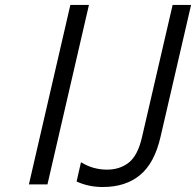

<svg xmlns="http://www.w3.org/2000/svg" viewBox="-20 -751 798 782"><path d="M266.6 -731H342.3L173.3 0H97.7ZM292 -11.7 309.6 -89.4H311.5Q358.9 -60.1 416 -60.1Q468.3 -60.1 504.9 -89.1Q541.5 -118.2 558.6 -193.4L683.1 -731H758.3L633.8 -193.4Q609.4 -86.9 550.5 -38.1Q491.7 10.7 398.4 10.7Q340.8 10.7 292 -11.7Z"/></svg>

Font: Glacial Indifference
Style: Italic
Weight: 400
Designer: Alfredo Marco Pradil
Foundry: Alfredo Marco Pradil
Version: Version 1.312